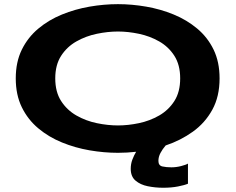

<svg xmlns="http://www.w3.org/2000/svg" viewBox="-20 -726 1140 926"><path d="M549 11Q481.5 11 412 -1Q342.5 -13 278.8 -39Q215 -65 164.8 -107Q114.5 -149 85.2 -208.8Q56 -268.5 56 -348Q56 -427 85.2 -486.5Q114.5 -546 164.8 -588Q215 -630 278.8 -656Q342.5 -682 412 -694Q481.5 -706 549 -706Q616 -706 685.2 -694Q754.5 -682 817.8 -656Q881 -630 931 -588.2Q981 -546.5 1010 -487Q1039 -427.5 1039 -348Q1039 -260.5 1004 -196.8Q969 -133 910 -90.8Q851 -48.5 779 -24.5Q763.5 -6.5 753.8 12Q744 30.5 744 50Q744 72.5 763.2 76.8Q782.5 81 806.5 81Q830 81 854 74.8Q878 68.5 886.5 63V160Q870.5 167 838.8 173.2Q807 179.5 766.5 179.5Q728.5 179.5 692.8 172.2Q657 165 633.8 145.2Q610.5 125.5 610.5 88Q610.5 65 618.2 44.2Q626 23.5 636.5 6Q593 11 549 11ZM549 -121Q597.5 -121 650 -132Q702.5 -143 747.8 -169Q793 -195 821 -238.8Q849 -282.5 849 -348Q849 -413 821 -456.8Q793 -500.5 747.8 -526.2Q702.5 -552 650 -563Q597.5 -574 549 -574Q500 -574 447 -563Q394 -552 348.5 -526.2Q303 -500.5 274.8 -456.8Q246.5 -413 246.5 -348Q246.5 -282.5 274.8 -238.8Q303 -195 348.5 -169Q394 -143 447 -132Q500 -121 549 -121Z"/></svg>

Font: Trispace Expanded
Style: Bold
Weight: 700
Width: 7
Designer: Tyler Finck
Foundry: Etcetera Type Company
Version: Version 1.210; ttfautohint (v1.8.3)